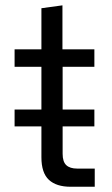

<svg xmlns="http://www.w3.org/2000/svg" viewBox="-20 -713 429 733"><path d="M35.7 -230.4V-294.7H340.3V-230.4ZM249.9 0Q195.1 0 166.6 -26.5Q138.1 -53 138.1 -112.7V-458.1H35.7V-524.7H138.1V-681.6L218.4 -692.6V-524.7H340.3V-458.1H219.1V-125.9Q219.1 -95.6 233 -82.5Q246.9 -69.4 274.6 -69.4H341.7V0Z"/></svg>

Font: Mona Sans ExtraLight
Style: Regular
Weight: 200
Designer: Deni Anggara
Foundry: GitHub
Version: Version 2.000